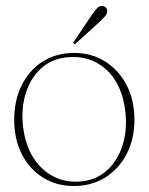

<svg xmlns="http://www.w3.org/2000/svg" viewBox="-20 -612 497 642"><path d="M228.5 -435Q286 -435 331.5 -406.5Q377 -378 403.2 -327.8Q429.5 -277.5 429.5 -212Q429.5 -146.5 403.2 -96.5Q377 -46.5 331.2 -18.2Q285.5 10 227 10Q169 10 124 -18Q79 -46 53.2 -96Q27.5 -146 27.5 -211.5Q27.5 -277 52.8 -327.5Q78 -378 123.2 -406.5Q168.5 -435 228.5 -435ZM256.5 -6Q305.5 -12 339.8 -44.2Q374 -76.5 389.8 -126.2Q405.5 -176 399.5 -235.5Q389 -331.5 334 -380.5Q279 -429.5 200 -420Q149 -413.5 114.8 -380.8Q80.5 -348 65.5 -298Q50.5 -248 57 -190Q64 -127.5 92 -84Q120 -40.5 162.8 -20Q205.5 0.5 256.5 -6ZM285.5 -560Q296.5 -575.5 304.2 -584.2Q312 -593 322.5 -592Q330.5 -591 334.8 -585.5Q339 -580 338.5 -573Q337.5 -564.5 330.2 -556.5Q323 -548.5 313.5 -539.5L234 -467Q230 -463 227 -466Q223 -468.5 228 -474Z"/></svg>

Font: Fraunces 144pt Soft Thin
Style: Regular
Weight: 100
Version: Version 1.000;[0bf87f6ff]